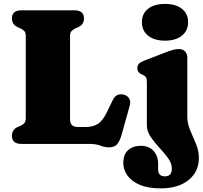

<svg xmlns="http://www.w3.org/2000/svg" viewBox="-20 -754 1066 1006"><path d="M390.5 -612 373 -604Q361 -598.5 354 -590.2Q347 -582 347 -566V-130Q347 -107 357.8 -97.8Q368.5 -88.5 388.5 -88.5H428.5Q467.5 -88.5 493.2 -105Q519 -121.5 542 -170L570 -228Q588.5 -268 628.5 -258Q648 -253 657 -237.8Q666 -222.5 659.5 -199.5L616.5 -46Q607 -13 593 2.5Q579 18 550.5 18Q527.5 18 505.8 9Q484 0 447 0H92.5Q42.5 0 42.5 -42.5Q42.5 -74.5 72 -88.5L89.5 -96Q101.5 -101.5 108.2 -109.8Q115 -118 115 -134V-566Q115 -582 108.2 -590.2Q101.5 -598.5 89.5 -604L72 -612Q42.5 -625.5 42.5 -657.5Q42.5 -700 92.5 -700H369.5Q420 -700 420 -657.5Q420 -625.5 390.5 -612ZM844.5 -541Q788.5 -541 756 -567Q723.5 -593 723.5 -638Q723.5 -682.5 756 -708Q788.5 -733.5 844.5 -733.5Q900.5 -733.5 933 -708Q965.5 -682.5 965.5 -638Q965.5 -593 933 -567Q900.5 -541 844.5 -541ZM961.5 -141Q961.5 -106 976.8 -70.8Q992 -35.5 1007 0.2Q1022 36 1022 73Q1022 145.5 968.2 189.2Q914.5 233 822 233Q756 233 712.5 214.5Q669 196 647.5 165.5Q626 135 626 100Q626 55.5 651.2 32.8Q676.5 10 718.5 10Q759.5 10 784 36.2Q808.5 62.5 808.5 104.5V132.5Q808.5 170 844 170Q880.5 170 880.5 129.5Q880.5 102 860.8 74.8Q841 47.5 815 19.8Q789 -8 769.2 -37.2Q749.5 -66.5 749.5 -98V-322.5Q749.5 -342 744.8 -349.2Q740 -356.5 731 -360.5L722 -364.5Q699.5 -374.5 699.5 -396.5Q699.5 -410.5 707.5 -419.5Q715.5 -428.5 735 -436L843.5 -478Q870 -488 886 -492.5Q902 -497 917.5 -497Q938.5 -497 950 -484.2Q961.5 -471.5 961.5 -452Z"/></svg>

Font: Fraunces 9pt Soft Black
Style: Regular
Weight: 900
Version: Version 1.000;[b76b70a41]